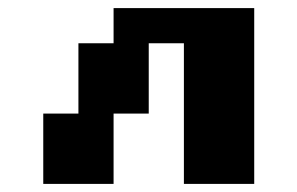

<svg xmlns="http://www.w3.org/2000/svg" viewBox="-20 -454 734 474"><path d="M260.4 0H86.8V-173.6H173.6V-347.2H260.4V-434H607.6V0H434V-347.2H347.2V-173.6H260.4Z"/></svg>

Font: 8-bit Operator+ 8
Style: Bold
Weight: 700
Designer: GrandChaos9000
Version: Version 1.3.0 - August 1, 2014